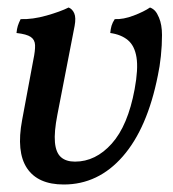

<svg xmlns="http://www.w3.org/2000/svg" viewBox="-20 -488 461 512"><path d="M150 4Q81 4 52 -39.5Q23 -83 39 -168L69 -329Q74 -353 73.5 -367.5Q73 -382 62 -389.5Q51 -397 24 -400Q25 -411 27.5 -419Q30 -427 35 -437Q67 -436 104 -446.5Q141 -457 163 -468Q173 -464 178 -452.5Q183 -441 179 -419L133 -182Q124 -136 126.5 -108.5Q129 -81 142.5 -69Q156 -57 180 -57Q235 -57 278 -105Q321 -153 339 -250Q349 -304 344 -335Q339 -366 321 -381Q303 -396 274 -400Q275 -411 277.5 -419.5Q280 -428 286 -437Q309 -436 336.5 -446.5Q364 -457 380 -468Q388 -465 393.5 -459Q399 -453 404 -441Q412 -422 412 -394.5Q412 -367 409 -338.5Q406 -310 401 -287Q373 -146 307.5 -71Q242 4 150 4Z"/></svg>

Font: Vollkorn
Style: Italic
Weight: 400
Italic angle: -11°
Designer: Friedrich Althausen
Foundry: Friedrich Althausen
Version: Version 5.001